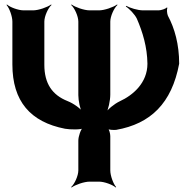

<svg xmlns="http://www.w3.org/2000/svg" viewBox="-20 -574 855 853"><path d="M328 51V183C328 207 311 244 296 257L298 259C314 247 354 233 378 233H420C444 233 481 247 494 259L496 257C484 244 470 207 470 183V31C470 20 465 0 458 -5L456 -2C462 3 485 4 496 3C649 -24 743 -115 776 -291C776 -377 756 -448 726 -504C722 -513 720 -533 724 -539L721 -541C717 -535 695 -528 685 -528H616C591 -528 557 -539 541 -548L539 -545C554 -536 579 -510 588 -491C614 -431 634 -365 635 -291C635 -206 571 -151 512 -124C487 -112 458 -88 448 -71L451 -69C461 -86 470 -127 470 -154V-478C470 -502 487 -539 502 -552L500 -554C484 -542 444 -528 420 -528H378C354 -528 314 -542 298 -554L296 -552C311 -539 328 -502 328 -478V-151C328 -127 336 -89 345 -73L349 -75C339 -91 308 -114 280 -125C212 -152 177 -203 177 -286V-478C177 -502 194 -539 209 -552L207 -554C191 -542 151 -528 127 -528H85C61 -528 24 -542 11 -554L9 -552C21 -539 35 -502 35 -478V-288C35 -124 115 -32 269 -2C291 2 341 3 353 -5L350 -9C339 -1 328 32 328 51Z"/></svg>

Font: Asimov
Style: EdgeWide
Weight: 500
Designer: Google
Version: Version 2.000980: 2014